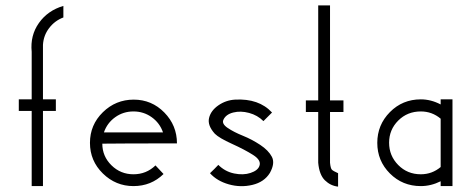

<svg xmlns="http://www.w3.org/2000/svg" viewBox="-20 -695 1765 715"><path d="M216 -673V-630Q184 -618 163 -590.5Q142 -563 140 -528V-325H188V-282H140V-2H98V-282H50V-325H98V-502Q92 -563 125 -609.5Q158 -656 216 -673Z M639 -161Q435 -161 361 -160Q361 -113 395 -79.5Q429 -46 477 -46Q525 -46 559 -79L589 -47Q543 -2 477 -2Q411 -2 363 -49Q315 -96 315 -163Q315 -230 363 -277Q411 -324 478 -324Q545 -324 592 -276Q639 -228 639 -161ZM367 -202H587Q575 -237 545 -258.5Q515 -280 477 -280Q439 -280 409 -258.5Q379 -237 367 -202Z M985 -51Q964 -17 920 -6.5Q876 4 832 -8.5Q788 -21 762 -50Q778 -65 793 -81Q818 -56 852 -49Q886 -42 913 -51Q940 -60 946 -77Q954 -98 922.5 -118Q891 -138 843.5 -159.5Q796 -181 780 -197Q752 -228 758.5 -255.5Q765 -283 793 -302.5Q821 -322 855 -324Q944 -329 993 -276L961 -244Q939 -266 907.5 -274.5Q876 -283 848.5 -276Q821 -269 812 -249Q805 -234 828 -218.5Q851 -203 884.5 -189.5Q918 -176 949 -155.5Q980 -135 992.5 -111Q1005 -87 985 -51Z M1165 -675H1209V-321H1259V-278H1209V-89Q1211 -68 1216 -63Q1221 -58 1239 -50V0Q1211 -3 1190 -23.5Q1169 -44 1165 -89V-278H1119V-321H1165Z M1547 -325Q1585 -325 1621 -306V-325H1665V-2H1621V-20Q1585 -2 1547 -2Q1479 -2 1432 -49Q1385 -96 1385 -163Q1385 -230 1432 -277.5Q1479 -325 1547 -325ZM1547 -280Q1497 -280 1463 -246Q1429 -212 1429 -163.5Q1429 -115 1463 -80.5Q1497 -46 1547 -46Q1589 -46 1621 -73V-253Q1589 -280 1547 -280Z"/></svg>

Font: HiLo-Deco
Style: Deco
Weight: 500
Version: Version 001.000